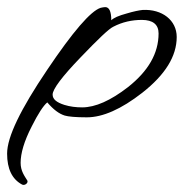

<svg xmlns="http://www.w3.org/2000/svg" viewBox="-120 -330 517 540"><path d="M377 -226C377 -273 336 -305 281 -302C271 -301 256 -298 236 -292C214 -286 200 -280 193 -273C193 -298 187 -310 176 -310C172 -310 168 -309 163 -308C135 -299 85 -241 13 -134C-62 -23 -100 55 -100 102C-100 145 -86 174 -58 189C-51 193 -40 185 -43 178C-51 165 -62 151 -62 128C-62 101 -52 67 -31 26C-13 -10 2 -33 13 -42C30 -22 46 -10 62 -5C72 -2 93 0 124 0C169 0 221 -23 280 -69C345 -120 377 -172 377 -226ZM326 -236C326 -180 297 -130 240 -85C191 -47 148 -28 111 -28C94 -28 77 -30 61 -35C39 -42 28 -51 28 -64C28 -79 54 -114 107 -169C156 -220 186 -249 199 -255C224 -268 251 -274 279 -274C310 -274 326 -261 326 -236Z"/></svg>

Font: AlexBrush
Style: Regular
Weight: 400
Designer: Robert E. Leuschke
Foundry: Robert E. Leuschke
Version: Version 1.001